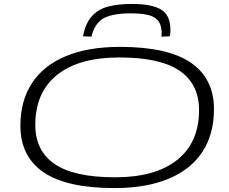

<svg xmlns="http://www.w3.org/2000/svg" viewBox="-20 -949 1170 979"><path d="M564 10Q319 10 201.5 -71Q84 -152 84 -308Q84 -436 143.5 -526Q203 -616 316.5 -663Q430 -710 591 -710Q836 -710 953.5 -629Q1071 -548 1071 -393Q1071 -264 1011.5 -174Q952 -84 838.5 -37Q725 10 564 10ZM567 -45Q773 -45 884 -134Q995 -223 995 -388Q995 -520 896 -588Q797 -656 588 -656Q382 -656 271 -567Q160 -478 160 -312Q160 -180 259 -112.5Q358 -45 567 -45ZM652 -929Q753 -929 801 -900.5Q849 -872 849 -795Q849 -778 846 -764L803 -762Q804 -770 804 -776.5Q804 -783 804 -789Q802 -828 782 -848Q762 -868 727 -874.5Q692 -881 646 -881Q557 -881 510.5 -857Q464 -833 446 -762L403 -764Q416 -830 448 -866Q480 -902 531.5 -915.5Q583 -929 652 -929Z"/></svg>

Font: Georama ExtraExtended Light
Style: Italic
Weight: 300
Width: 8
Italic angle: -9°
Designer: Jean-Baptiste Levee
Foundry: Production Type
Version: Version 1.000